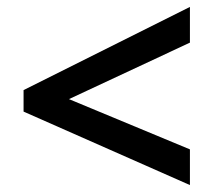

<svg xmlns="http://www.w3.org/2000/svg" viewBox="-20 -639 617 554"><path d="M528 -105V-208L179 -353L528 -516V-619L48 -379V-317Z"/></svg>

Font: Noto Sans Myanmar UI SemiBold
Style: Regular
Weight: 600
Designer: Monotype Design Team
Foundry: Monotype Imaging Inc.
Version: Version 2.103